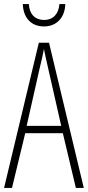

<svg xmlns="http://www.w3.org/2000/svg" viewBox="-20 -924 432 944"><path d="M301 -904H272C269 -857 242 -826 197 -826C151 -826 124 -856 122 -904H92C95 -831 138 -794 196 -794C258 -794 299 -837 301 -904ZM353 0H392L221 -714H171L0 0H39L104 -269H289ZM215 -596 281 -305H111L177 -597C185 -631 191 -654 196 -683C202 -654 207 -630 215 -596Z"/></svg>

Font: Noto Sans Hebrew ExtraCondensed ExtraLight
Style: Regular
Weight: 200
Width: 2
Designer: Monotype Design Team
Foundry: Monotype Imaging Inc.
Version: Version 2.004